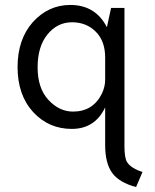

<svg xmlns="http://www.w3.org/2000/svg" viewBox="-20 -510 625 776"><path d="M264 -490Q366 -490 412 -400L429 -478H483V81Q483 129 494 146Q511 171 556 185L530 246Q462 228 433.5 189Q405 150 405 76V-76Q364 11 270 11Q177 11 114 -57Q51 -126 51 -239Q51 -351 113 -421Q176 -490 264 -490ZM275 -59Q356 -59 392 -132Q405 -160 405 -187V-278Q405 -344 367 -382Q329 -420 271 -420Q212 -420 172 -371Q132 -322 132 -238Q132 -154 175 -107Q219 -59 275 -59Z"/></svg>

Font: Karla Neue
Style: Regular
Weight: 400
Designer: Jonathan Pinhorn
Foundry: PYRS Fontlab Ltd. / Made with FontLab
Version: Version 1.000;PS 001.001;hotconv 1.0.56